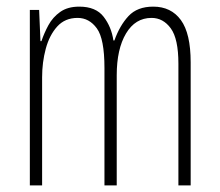

<svg xmlns="http://www.w3.org/2000/svg" viewBox="-20 -559 663 579"><path d="M442 -539Q496 -539 525.5 -498.5Q555 -458 555 -371V0H518V-367Q518 -442 495 -473.5Q472 -505 437 -505Q388 -505 360 -458Q332 -411 332 -332V0H295V-354Q295 -442 272 -473.5Q249 -505 214 -505Q176 -505 152.5 -479Q129 -453 118 -412Q107 -371 107 -326V0H70V-529H98L102 -435H105Q113 -459 126 -483Q139 -507 161.5 -523Q184 -539 219 -539Q269 -539 292.5 -508.5Q316 -478 322 -437H325Q341 -482 367.5 -510.5Q394 -539 442 -539Z"/></svg>

Font: Noto Sans Devanagari ExtraCondensed ExtraLight
Style: Regular
Weight: 200
Width: 2
Designer: Jelle Bosma - Monotype Design Team
Foundry: Monotype Imaging Inc.
Version: Version 2.004; ttfautohint (v1.8.4.7-5d5b)